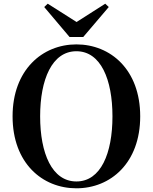

<svg xmlns="http://www.w3.org/2000/svg" viewBox="-20 -999 825 1038"><path d="M393 19C578 19 738 -118 738 -370C738 -623 577 -759 393 -759C209 -759 48 -621 48 -370C48 -117 209 19 393 19ZM393 -18C261 -18 197 -170 197 -370C197 -569 261 -722 393 -722C525 -722 588 -569 588 -370C588 -170 525 -18 393 -18ZM238 -979 219 -961 356 -799H430L568 -961L549 -979L394 -880Z"/></svg>

Font: GenRyuMin2 TW B
Style: Regular
Weight: 700
Version: Version 2.100;PS 2.1;hotconv 16.6.51;makeotf.lib2.5.65220 DE